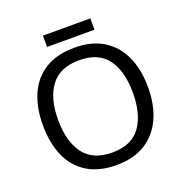

<svg xmlns="http://www.w3.org/2000/svg" viewBox="-150 -988 1081 1131"><g transform="rotate(-20 390.5 -422.5)"><path d="M720 -358Q720 -247 682.5 -164.5Q645 -82 572 -36Q499 10 391 10Q280 10 206.5 -36Q133 -82 97 -165Q61 -248 61 -359Q61 -469 97 -551Q133 -633 206.5 -679Q280 -725 392 -725Q499 -725 572 -679.5Q645 -634 682.5 -551.5Q720 -469 720 -358ZM156 -358Q156 -223 213 -145.5Q270 -68 391 -68Q513 -68 569 -145.5Q625 -223 625 -358Q625 -493 569 -569.5Q513 -646 392 -646Q271 -646 213.5 -569.5Q156 -493 156 -358ZM539 -855V-784H242V-855Z"/></g></svg>

Font: Noto Sans Tangsa
Style: Regular
Weight: 400
Designer: David Williams
Foundry: Google LLC
Version: Version 1.504